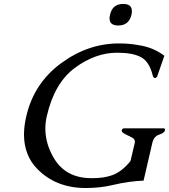

<svg xmlns="http://www.w3.org/2000/svg" viewBox="-20 -923 846 961"><path d="M596.7 -903.3Q640.1 -903.3 640.1 -867.7Q640.1 -859.4 638.2 -849.6Q625.5 -795.4 571.8 -795.4Q528.3 -795.4 528.3 -831.1Q528.3 -839.4 530.8 -849.6Q543 -903.3 596.7 -903.3ZM409.7 18.1Q259.8 18.1 166.5 -77.6Q100.6 -145 100.1 -249Q100.1 -292.5 111.8 -342.3Q150.4 -506.8 285.6 -606.4Q420.4 -705.6 575.2 -705.6H577.1Q579.1 -705.6 581.1 -705.6Q634.8 -705.6 693.4 -693.4Q753.9 -680.7 802.7 -644L767.1 -541.5Q763.2 -532.7 755.4 -532.7H753.9Q748 -533.2 744.1 -546.4Q727.5 -614.3 686 -636.7Q644.5 -659.2 566.4 -659.2Q457.5 -659.2 355 -583.5Q252.4 -507.8 214.4 -342.3Q207 -310.5 207 -279.3Q207 -206.5 246.6 -136.7Q302.7 -37.6 421.4 -31.7Q433.1 -31.2 443.8 -31.2Q499.5 -31.2 541 -45.9Q590.3 -63.5 633.3 -117.2L654.8 -209Q657.2 -224.1 644.5 -232.4Q632.8 -239.3 609.9 -250Q586.9 -260.7 589.4 -270.5Q591.8 -280.8 602.1 -280.8H797.9Q806.2 -280.8 806.2 -273.9Q806.2 -272.5 805.7 -270.5Q802.7 -257.8 776.4 -249Q750 -240.2 742.7 -209L698.7 -19Q622.6 -15.6 548.8 2Q511.7 11.2 476.6 14.6Q441.4 18.1 409.7 18.1Z"/></svg>

Font: Caudex
Style: Italic
Weight: 400
Italic angle: -13°
Version: Version 1.04